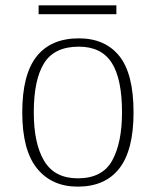

<svg xmlns="http://www.w3.org/2000/svg" viewBox="-20 -686 581 716"><path d="M270 10Q173 10 118 -58Q63 -126 63 -267Q63 -408 116.5 -475.5Q170 -543 274 -543Q372 -543 425 -477Q478 -411 478 -267Q478 -126 425 -58Q372 10 270 10ZM270 -21Q362 -21 398.5 -87.5Q435 -154 435 -267Q435 -392 396.5 -452Q358 -512 274 -512Q183 -512 144.5 -450.5Q106 -389 106 -267Q106 -150 145 -85.5Q184 -21 270 -21ZM124 -633V-666H414V-633Z"/></svg>

Font: Noto Serif Tamil ExtraLight
Style: Regular
Weight: 200
Designer: Indian Type Foundry, Tom Grace, and the Monotype Design Team
Foundry: Monotype Imaging Inc.
Version: Version 2.004; ttfautohint (v1.8.4.7-5d5b)